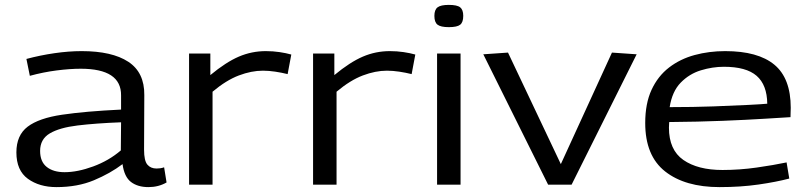

<svg xmlns="http://www.w3.org/2000/svg" viewBox="-20 -755 3299 785"><path d="M47 -132Q47 -202 93 -237Q139 -272 234 -286Q329 -300 475 -307V-365Q476 -474 310 -474Q266 -474 211.5 -467Q157 -460 102 -445L88 -514Q144 -529 202.5 -537.5Q261 -546 314 -546Q438 -546 504.5 -502.5Q571 -459 570 -366L569 -143Q569 -98 582.5 -82Q596 -66 620 -66Q627 -66 635 -67Q643 -68 651 -71L661 -9Q628 10 587 10Q543 10 515.5 -11Q488 -32 481 -84Q431 -46 364 -18Q297 10 211 10Q141 10 94 -24Q47 -58 47 -132ZM144 -138Q144 -94 171 -72.5Q198 -51 244 -51Q297 -51 361 -74.5Q425 -98 474 -140L475 -255Q371 -251 297 -242Q223 -233 183.5 -209.5Q144 -186 144 -138Z M840 -536V-448Q904 -501 956.5 -523.5Q1009 -546 1067 -546Q1096 -546 1123 -542Q1150 -538 1171 -532L1156 -452Q1132 -458 1105.5 -462Q1079 -466 1055 -466Q1008 -466 956.5 -446.5Q905 -427 849 -380V0H753V-536Z M1347 -536V-448Q1411 -501 1463.5 -523.5Q1516 -546 1574 -546Q1603 -546 1630 -542Q1657 -538 1678 -532L1663 -452Q1639 -458 1612.5 -462Q1586 -466 1562 -466Q1515 -466 1463.5 -446.5Q1412 -427 1356 -380V0H1260V-536Z M1815 -644Q1782 -644 1769 -654Q1756 -664 1756 -690Q1756 -715 1769 -725Q1782 -735 1815 -735Q1849 -735 1861.5 -725Q1874 -715 1874 -690Q1874 -664 1861.5 -654Q1849 -644 1815 -644ZM1767 0V-536H1863V0Z M2221 0 1956 -533 2057 -540 2273 -84 2482 -540 2583 -533 2317 0Z M2922 10Q2781 10 2699.5 -54Q2618 -118 2618 -252Q2618 -332 2644 -388Q2670 -444 2715.5 -479Q2761 -514 2820 -530Q2879 -546 2945 -546Q3079 -546 3146 -490.5Q3213 -435 3213 -314Q3213 -308 3212.5 -297Q3212 -286 3212 -276Q3178 -274 3106 -269.5Q3034 -265 2934.5 -261Q2835 -257 2716 -256Q2715 -246 2715 -233Q2715 -142 2774 -101Q2833 -60 2934 -60Q3004 -60 3074 -70Q3144 -80 3196 -91L3207 -25Q3154 -11 3081 -0.5Q3008 10 2922 10ZM2718 -317Q2814 -317 2897 -320Q2980 -323 3038.5 -326Q3097 -329 3117 -331Q3116 -408 3073.5 -445Q3031 -482 2940 -482Q2893 -482 2845.5 -467.5Q2798 -453 2763 -417Q2728 -381 2718 -317Z"/></svg>

Font: Georama Extended
Style: Regular
Weight: 400
Width: 7
Designer: Jean-Baptiste Levee
Foundry: Production Type
Version: Version 1.000